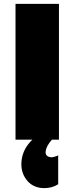

<svg xmlns="http://www.w3.org/2000/svg" viewBox="-20 -720 384 990"><path d="M284 0H248Q219 32 215.5 60Q212 88 244 91Q251 91 260 88.5Q269 86 274 84L280 81V230Q249 250 209 250Q150 250 117 207.5Q84 165 91.5 105.5Q99 46 147 0H60V-700H284Z"/></svg>

Font: Fivo Sans Black
Style: Regular
Weight: 900
Designer: Alexander Slobzheninov
Foundry: Alexander Slobzheninov
Version: 1.0